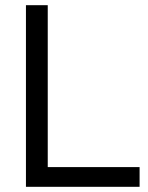

<svg xmlns="http://www.w3.org/2000/svg" viewBox="-20 -720 570 740"><path d="M518 0H80V-700H164V-76H518Z"/></svg>

Font: Rilu
Style: Regular
Weight: 500
Designer: Alí Sinisterra
Foundry: Alí Sinisterra
Version: 0.1